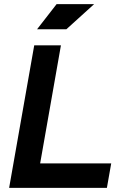

<svg xmlns="http://www.w3.org/2000/svg" viewBox="-20 -914 626 934"><path d="M24.4 0H500L521 -119.1H175.3L276.4 -693.4H146.5ZM160.2 -771.5H302.7L438 -894H255.4Z"/></svg>

Font: Cascadia Code NF
Style: Bold Italic
Weight: 700
Italic angle: -10°
Monospace: yes
Designer: Aaron Bell
Foundry: Saja Typeworks
Version: Version 2404.023